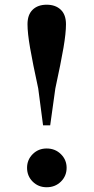

<svg xmlns="http://www.w3.org/2000/svg" viewBox="-20 -776 395 811"><path d="M177.1 14.9Q142 14.9 118.1 -8.8Q94.3 -32.6 94.3 -67.2Q94.3 -101.1 118.1 -124.9Q142 -148.8 177.1 -148.8Q213 -148.8 237.2 -124.9Q261.4 -101.1 261.4 -67.2Q261.4 -32.6 237.2 -8.8Q213 14.9 177.1 14.9ZM177.1 -756.1Q214.4 -756.1 236.5 -735.1Q258.7 -714.2 258.7 -673.4Q258.7 -636.3 248.1 -574Q237.5 -511.8 213.7 -402.1L192 -246.6H161.9L141.5 -402.1Q117.7 -511.8 107 -574Q96.2 -636.3 96.2 -673.4Q96.2 -714.2 118.1 -735.1Q139.9 -756.1 177.1 -756.1Z"/></svg>

Font: Source Han Serif JP VF
Style: Regular
Weight: 250
Designer: Ryoko NISHIZUKA 西塚涼子 (kana & ideographs); Frank Grießhammer (Latin, Greek & Cyrillic); Wenlong ZHANG 张文龙 (bopomofo); San
Foundry: Adobe
Version: Version 2.001;hotconv 1.1.0;makeotfexe 2.6.0